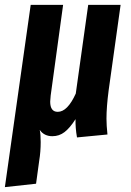

<svg xmlns="http://www.w3.org/2000/svg" viewBox="-39 -550 536 788"><path d="M398 -63Q398 -36 402 2L277 14Q270 -26 271 -61Q248 -25 226 -8Q204 9 176 9Q142 9 124 -17Q128 0 128 33Q128 73 122 109L109 204L-19 218L87 -530H220L169 -158Q167 -138 167 -133Q167 -91 198 -91Q238 -91 272 -166L323 -530H456L407 -180Q398 -111 398 -63Z"/></svg>

Font: Fira Sans Compressed SemiBold
Style: Italic
Weight: 600
Width: 1
Italic angle: -8°
Designer: bBox Type GmbH & Carrois Corporate GbR & Edenspiekermann AG
Foundry: bBox Type GmbH & Carrois Corporate GbR & Edenspiekermann AG
Version: Version 4.301